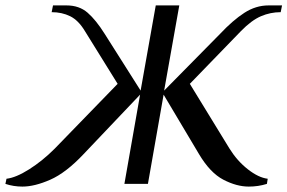

<svg xmlns="http://www.w3.org/2000/svg" viewBox="-77 -680 1063 710"><path d="M-57 0 -53 -19Q-18 -23 31 -54Q80 -85 125 -130L358 -370L237 -565Q213 -605 182.5 -620Q152 -635 114 -635L119 -660H169Q216 -660 247 -633Q278 -606 310 -555L443 -345L499 -660H586L530 -345L737 -555Q784 -605 826.5 -632.5Q869 -660 916 -660H966L961 -635Q923 -635 888 -620Q853 -605 814 -565L625 -370L772 -130Q800 -85 839.5 -54Q879 -23 913 -19L910 0Q878 10 843 10Q798 10 749 -15.5Q700 -41 659 -110L528 -330L470 0H383L441 -330L232 -110Q167 -41 109 -15.5Q51 10 6 10Q-27 10 -57 0Z"/></svg>

Font: Philosopher
Style: Italic
Weight: 400
Italic angle: -10°
Designer: Jovanny Lemonad
Foundry: Jovanny Lemonad
Version: Version 2.000